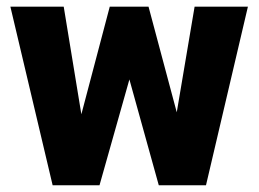

<svg xmlns="http://www.w3.org/2000/svg" viewBox="-20 -548 766 568"><path d="M10.7 -528.3 135.7 0H274.4L362.8 -313L449.7 0H589.4L713.4 -528.3H555.7L502.9 -215.8L419.4 -528.3H304.7L220.7 -210L168.5 -528.3Z"/></svg>

Font: Vazirmatn Black
Style: Regular
Weight: 900
Designer: Saber Rastikerdar
Foundry: Saber Rastikerdar
Version: Version 33.003